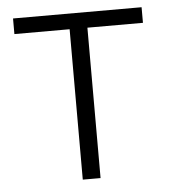

<svg xmlns="http://www.w3.org/2000/svg" viewBox="-44 -572 540 613"><g transform="rotate(-5 226.0 -266.0)"><path d="M432 -482H254V0H197V-482H20V-532H432Z"/></g></svg>

Font: BC Sans Light
Style: Regular
Weight: 300
Designer: Monotype Design Team
Foundry: Monotype Imaging Inc.
Version: Version 2.000;GOOG;noto-source:20170915:90ef993387c0